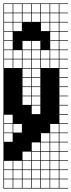

<svg xmlns="http://www.w3.org/2000/svg" viewBox="-20 -827 415 1115"><path d="M271.4 -803.6V-753.6H321.4V-803.6ZM271.4 -700H321.4V-750H271.4ZM110.7 -700H160.7V-750H110.7ZM217.9 -700H267.9V-750H217.9ZM164.3 -700H214.3V-750H164.3ZM3.6 -700H53.6V-750H3.6ZM57.1 -700H107.1V-750H57.1ZM271.4 -646.4H321.4V-696.4H271.4ZM217.9 -646.4H267.9V-696.4H217.9ZM3.6 -646.4H53.6V-696.4H3.6ZM57.1 -646.4H107.1V-696.4H57.1ZM271.4 -592.9H321.4V-642.9H271.4ZM3.6 -592.9H53.6V-642.9H3.6ZM271.4 -539.3H321.4V-589.3H271.4ZM3.6 -539.3H53.6V-589.3H3.6ZM164.3 -539.3H214.3V-589.3H164.3ZM110.7 -539.3H160.7V-589.3H110.7ZM271.4 -485.7H321.4V-535.7H271.4ZM217.9 -485.7H267.9V-535.7H217.9ZM3.6 -485.7H53.6V-535.7H3.6ZM164.3 -485.7H214.3V-535.7H164.3ZM57.1 -485.7H107.1V-535.7H57.1ZM110.7 -485.7H160.7V-535.7H110.7ZM271.4 -432.1H321.4V-482.1H271.4ZM217.9 -432.1H267.9V-482.1H217.9ZM3.6 -432.1H53.6V-482.1H3.6ZM164.3 -432.1H214.3V-482.1H164.3ZM57.1 -432.1H107.1V-482.1H57.1ZM110.7 -432.1H160.7V-482.1H110.7ZM110.7 -378.6H160.7V-428.6H110.7ZM164.3 -378.6H214.3V-428.6H164.3ZM110.7 -325H160.7V-375H110.7ZM164.3 -325H214.3V-375H164.3ZM110.7 -271.4H160.7V-321.4H110.7ZM164.3 -271.4H214.3V-321.4H164.3ZM110.7 -217.9H160.7V-267.9H110.7ZM164.3 -217.9H214.3V-267.9H164.3ZM164.3 -164.3H214.3V-214.3H164.3ZM3.6 -110.7H53.6V-160.7H3.6ZM271.4 -57.1H321.4V-107.1H271.4ZM57.1 -57.1H107.1V-107.1H57.1ZM3.6 -57.1H53.6V-107.1H3.6ZM271.4 -3.6H321.4V-53.6H271.4ZM3.6 -3.6H53.6V-53.6H3.6ZM217.9 -3.6H267.9V-53.6H217.9ZM271.4 50H321.4V0H271.4ZM164.3 50H214.3V0H164.3ZM217.9 50H267.9V0H217.9ZM110.7 103.6H160.7V53.6H110.7ZM271.4 103.6H321.4V53.6H271.4ZM164.3 103.6H214.3V53.6H164.3ZM217.9 103.6H267.9V53.6H217.9ZM217.9 210.7H267.9V160.7H217.9ZM57.1 210.7H107.1V160.7H57.1ZM164.3 210.7H214.3V160.7H164.3ZM3.6 210.7H53.6V160.7H3.6ZM271.4 210.7H321.4V160.7H271.4ZM110.7 210.7H160.7V160.7H110.7ZM57.1 264.3H107.1V214.3H57.1ZM3.6 264.3H53.6V214.3H3.6ZM271.4 264.3H321.4V214.3H271.4ZM164.3 264.3H214.3V214.3H164.3ZM110.7 264.3H160.7V214.3H110.7ZM217.9 264.3H267.9V214.3H217.9ZM217.9 -803.6V-753.6H267.9V-803.6ZM164.3 -803.6V-753.6H214.3V-803.6ZM110.7 -803.6V-753.6H160.7V-803.6ZM57.1 -803.6V-753.6H107.1V-803.6ZM3.6 -803.6V-753.6H53.6V-803.6ZM0 267.9V107.1H3.6V157.1H53.6V107.1H57.1V157.1H107.1V107.1H110.7V157.1H160.7V107.1H164.3V157.1H214.3V107.1H217.9V157.1H267.9V107.1H0V-807.1H375V-803.6H325V-753.6H375V-750H325V-700H375V-696.4H325V-646.4H375V-642.9H325V-592.9H375V-589.3H325V-539.3H375V-535.7H325V-485.7H375V-482.1H325V-432.1H375V-428.6H325V-378.6H375V-375H325V-325H375V-321.4H325V-271.4H375V-267.9H325V-217.9H375V-214.3H325V-164.3H375V-160.7H325V-110.7H375V-107.1H325V-57.1H375V-53.6H325V-3.6H375V0H325V50H375V53.6H325V103.6H375V107.1H325V157.1H375V160.7H325V210.7H375V214.3H325V264.3H375V267.9ZM321.4 157.1V107.1H271.4V157.1Z"/></svg>

Font: Jersey 10 Charted
Style: Regular
Weight: 400
Designer: Sarah Cadigan-Fried
Version: Version 1.000; ttfautohint (v1.8.4.7-5d5b)